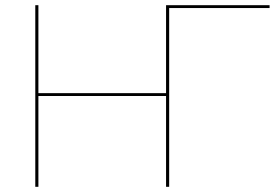

<svg xmlns="http://www.w3.org/2000/svg" viewBox="-20 -720 1074 740"><path d="M1019 -700V-689H632V0H620V-350H128V0H116V-700H128V-361H620V-700Z"/></svg>

Font: Lato 2
Style: Regular
Weight: 100
Designer: Lukasz Dziedzic with Adam Twardoch and Botio Nikoltchev
Foundry: tyPoland Lukasz Dziedzic
Version: Version 2.015; 2015-08-06; http://www.latofonts.com/